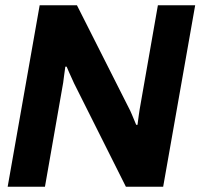

<svg xmlns="http://www.w3.org/2000/svg" viewBox="-20 -706 762 726"><path d="M9 0 130 -686H271L467 -298Q472 -289 478.5 -273.5Q485 -258 490 -246Q495 -234 495 -234H500Q500 -234 501.5 -246Q503 -258 505 -272Q507 -286 508 -292L577 -686H718L597 0H456L260 -391Q250 -412 241 -433Q232 -454 232 -454H227Q227 -454 225.5 -443Q224 -432 222 -417.5Q220 -403 219 -394L150 0Z"/></svg>

Font: Archivo VF Beta
Style: Italic
Weight: 400
Italic angle: -10°
Designer: Hector Gatti
Foundry: Omnibus-Type
Version: Version 1.002